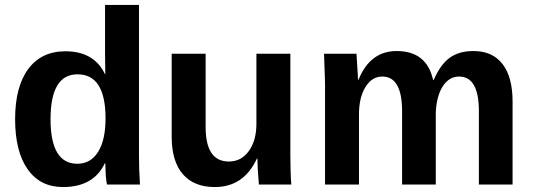

<svg xmlns="http://www.w3.org/2000/svg" viewBox="-20 -745 2151 775"><path d="M545 0H412Q409 -13 407 -36Q405 -76 405 -86H403Q358 10 234 10Q142 10 91.5 -62Q41 -134 41 -264Q41 -395 94 -466.5Q147 -538 244 -538Q360 -538 404 -445H405L404 -532V-725H541V-115Q541 -59 545 0ZM406 -267Q406 -445 293 -445Q184 -445 184 -264Q184 -84 292 -84Q346 -84 376 -132Q406 -180 406 -267Z M673 -528H810V-232Q810 -93 904 -93Q954 -93 984.5 -135.5Q1015 -178 1015 -245V-528H1152V-118Q1152 -45 1156 0H1025Q1019 -70 1019 -105H1017Q964 10 847 10Q763 10 718 -42Q673 -94 673 -193Z M1739 0H1603V-296Q1603 -436 1523 -436Q1481 -436 1455 -393.5Q1429 -351 1429 -283V0H1292V-410Q1292 -416 1288 -528H1419Q1420 -519 1422 -478Q1425 -437 1425 -423H1427Q1474 -539 1581 -539Q1702 -539 1728 -423H1731Q1758 -485 1795.5 -512Q1833 -539 1891 -539Q1968 -539 2008.5 -486.5Q2049 -434 2049 -335V0H1913V-296Q1913 -436 1833 -436Q1793 -436 1767.5 -397Q1742 -358 1739 -290Z"/></svg>

Font: Libra Sans
Style: Bold
Weight: 700
Foundry: Context Ltd
Version: Version 1.000